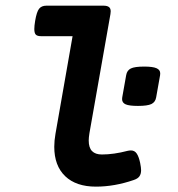

<svg xmlns="http://www.w3.org/2000/svg" viewBox="-20 -661 640 691"><path d="M378.4 -620.1Q378.4 -617.7 377.4 -609.9L301.8 -181.2Q299.3 -165.5 299.3 -155.3Q299.3 -129.4 311.3 -117.2Q323.2 -105 346.7 -105Q389.2 -105 439.5 -118.2Q446.3 -119.6 451.2 -119.6Q464.4 -119.6 471.9 -108.6Q479.5 -97.7 484.4 -74.7Q487.8 -57.6 487.8 -48.3Q487.8 -35.2 481.9 -26.6Q476.1 -18.1 461.4 -13.2Q392.1 10.7 325.2 10.7Q253.9 10.7 214.6 -26.9Q175.3 -64.5 175.3 -132.8Q175.3 -154.8 179.7 -179.7L241.2 -530.8H127.4Q114.7 -530.8 109.1 -536.1Q103.5 -541.5 103.5 -556.6Q103.5 -567.9 106.4 -585.4Q111.8 -618.2 120.6 -629.4Q129.4 -640.6 147 -640.6H352.1Q365.7 -640.6 372.1 -635.7Q378.4 -630.9 378.4 -620.1ZM556.6 -397Q556.6 -393.1 556.2 -390.6L542 -310.5Q539.1 -293.5 524.9 -286.6Q510.7 -279.8 476.6 -279.8Q445.3 -279.8 432.4 -285.4Q419.4 -291 419.4 -304.2Q419.4 -308.1 419.9 -310.5L434.1 -390.6Q437 -407.7 450.9 -414.6Q464.8 -421.4 499 -421.4Q529.8 -421.4 543.2 -415.5Q556.6 -409.7 556.6 -397Z"/></svg>

Font: Courier Prime Sans
Style: Bold Italic
Weight: 700
Italic angle: -10°
Designer: Alan Dague-Greene
Foundry: Quote-Unquote Apps
Version: Version 3.020